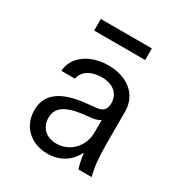

<svg xmlns="http://www.w3.org/2000/svg" viewBox="-175 -867 949 1004"><g transform="rotate(30 300.0 -365.0)"><path d="M412 -385C412 -348 395 -330 357 -326L307 -321C155 -307 81 -253 81 -154C81 -57 152 10 253 10C326 10 383 -25 414 -86H418C422 -51 428 -22 436 0H516C502 -47 496 -109 496 -193V-384C496 -484 418 -550 301 -550C189 -550 105 -488 101 -402H183C189 -448 237 -479 301 -479C370 -479 412 -443 412 -385ZM412 -285V-210C412 -124 348 -59 268 -59C206 -59 165 -97 165 -156C165 -218 211 -250 316 -263L364 -268C384 -271 400 -276 412 -285ZM144 -670H452V-740H144Z"/></g></svg>

Font: CommitMono
Style: 400Regular
Weight: 400
Monospace: yes
Designer: Eigil Nikolajsen
Foundry: Eigil Nikolajsen
Version: Version 1.143